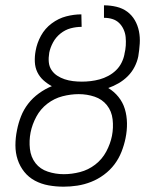

<svg xmlns="http://www.w3.org/2000/svg" viewBox="-20 -690 590 722"><path d="M219 12Q190 12 162.5 7Q135 2 111.5 -10.5Q88 -23 71.5 -43.5Q55 -64 46.5 -89.5Q38 -115 38 -143.5Q38 -172 44 -201Q49 -227 59 -252.5Q69 -278 86 -300Q103 -322 126.5 -339Q150 -356 175 -366Q158 -375 143.5 -388Q129 -401 120.5 -418.5Q112 -436 111 -457Q110 -478 114 -499Q119 -528 134 -555.5Q149 -583 174.5 -602Q200 -621 229 -628.5Q258 -636 286 -636L287 -589Q266 -589 245.5 -583.5Q225 -578 207.5 -564Q190 -550 179.5 -530.5Q169 -511 165 -491V-490Q162 -473 163.5 -456.5Q165 -440 173.5 -427Q182 -414 195 -405.5Q208 -397 223 -392Q238 -387 254.5 -385Q271 -383 288 -383Q304 -383 321 -385Q338 -387 354.5 -391.5Q371 -396 387 -404.5Q403 -413 416 -425.5Q429 -438 437 -454Q445 -470 448 -486V-487Q452 -503 453 -519Q454 -535 452.5 -550.5Q451 -566 444.5 -580Q438 -594 427.5 -604Q417 -614 402.5 -618.5Q388 -623 371 -623V-670Q395 -670 418 -664.5Q441 -659 458.5 -646Q476 -633 487 -614Q498 -595 502.5 -572.5Q507 -550 505.5 -526Q504 -502 500 -478Q496 -458 486 -438.5Q476 -419 460.5 -403.5Q445 -388 426 -377Q407 -366 387 -359Q409 -346 425.5 -325.5Q442 -305 449.5 -280Q457 -255 457.5 -227Q458 -199 452 -170Q447 -145 437 -119.5Q427 -94 410.5 -72Q394 -50 371 -33Q348 -16 322.5 -6Q297 4 271 8Q245 12 219 12ZM220 -35Q250 -35 281 -43Q312 -51 338 -71Q364 -91 379.5 -120Q395 -149 401 -179Q407 -210 403.5 -241Q400 -272 382 -294.5Q364 -317 335.5 -326.5Q307 -336 276 -336Q246 -336 215 -328Q184 -320 158 -300Q132 -280 116.5 -251Q101 -222 95 -192Q89 -161 92.5 -130Q96 -99 113.5 -76.5Q131 -54 160 -44.5Q189 -35 220 -35Z"/></svg>

Font: Lode Dark Term
Style: Italic
Weight: 400
Italic angle: -11°
Monospace: yes
Designer: Belleve Invis
Foundry: Belleve Invis
Version: Version 29.2.0